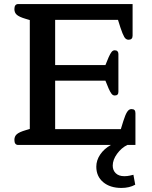

<svg xmlns="http://www.w3.org/2000/svg" viewBox="-20 -715 751 947"><path d="M455 107Q455 76 474 47.5Q493 19 527 0H70Q51 0 51 -25Q51 -43 63.5 -53.5Q76 -64 107 -73L127 -79V-616L107 -622Q76 -631 63.5 -641.5Q51 -652 51 -670Q51 -695 70 -695H634V-539Q634 -519 614 -519Q601 -519 593 -532.5Q585 -546 574 -579L562 -617H252V-394H500L516 -433Q524 -451 530.5 -459Q537 -467 546 -467Q555 -467 559.5 -462Q564 -457 564 -449V-262Q564 -244 546 -244Q537 -244 530.5 -252Q524 -260 516 -278L500 -317H252V-78H576L588 -117Q598 -149 607 -163Q616 -177 628 -177Q639 -177 643.5 -172Q648 -167 648 -157V0H608Q579 14 557.5 43.5Q536 73 536 102Q536 125 551 139.5Q566 154 593 154Q608 154 621 151Q634 148 638 147L647 196Q618 212 579 212Q523 212 489 183.5Q455 155 455 107Z"/></svg>

Font: Maitree Semibold
Style: Regular
Weight: 600
Designer: CadsonDemak Team
Foundry: CadsonDemak
Version: Version 1.000